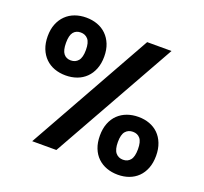

<svg xmlns="http://www.w3.org/2000/svg" viewBox="-124 -858 1078 1015"><g transform="rotate(20 414.5 -350.0)"><path d="M37 -550Q37 -589 49 -619Q61 -649 82.5 -670Q104 -691 133 -701.5Q162 -712 196 -712Q230 -712 259 -701.5Q288 -691 309.5 -670Q331 -649 343 -619Q355 -589 355 -550Q355 -511 343 -480.5Q331 -450 309.5 -429Q288 -408 259 -397.5Q230 -387 196 -387Q162 -387 133 -397.5Q104 -408 82.5 -429Q61 -450 49 -480.5Q37 -511 37 -550ZM195 -628Q169 -628 154.5 -610Q140 -592 140 -550Q140 -508 154.5 -489.5Q169 -471 195 -471Q221 -471 236.5 -489.5Q252 -508 252 -550Q252 -592 236.5 -610Q221 -628 195 -628ZM542 -700H679L286 0H150ZM476 -151Q476 -190 488 -220.5Q500 -251 521.5 -271.5Q543 -292 572 -302.5Q601 -313 635 -313Q669 -313 697.5 -302.5Q726 -292 747 -271.5Q768 -251 780 -220.5Q792 -190 792 -151Q792 -111 780 -80.5Q768 -50 747 -29.5Q726 -9 697.5 1.5Q669 12 635 12Q601 12 572 1.5Q543 -9 521.5 -29.5Q500 -50 488 -80.5Q476 -111 476 -151ZM634 -229Q608 -229 592.5 -211Q577 -193 577 -151Q577 -109 592.5 -90.5Q608 -72 634 -72Q660 -72 675 -90.5Q690 -109 690 -151Q690 -193 675 -211Q660 -229 634 -229Z"/></g></svg>

Font: SVN-Poppins SemiBold
Style: Regular
Weight: 600
Designer: Ninad Kale (Devanagari), Jonny Pinhorn (Latin)
Foundry: Indian Type Foundry
Version: Version 3.002 2017